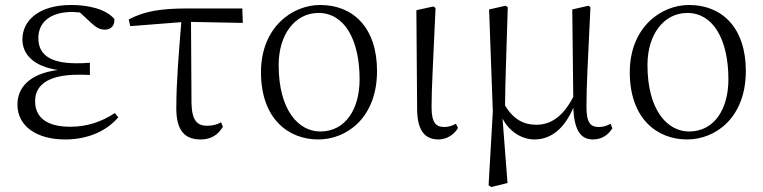

<svg xmlns="http://www.w3.org/2000/svg" viewBox="-20 -546 3065 771"><path d="M242 14C336 14 410 -22 455 -75L441 -92C389 -57 328 -37 263 -37C168 -37 121 -74 121 -140C121 -197 162 -246 296 -246C307 -246 316 -246 341 -245V-294C317 -292 302 -292 286 -292C174 -292 134 -332 134 -393C134 -456 181 -498 271 -498L301 -496L345 -455C369 -433 382 -427 403 -427C425 -427 442 -444 439 -470C405 -510 334 -526 266 -526C134 -526 70 -462 70 -388C70 -328 114 -280 212 -265C98 -250 50 -194 50 -126C50 -40 126 14 242 14Z M786 14C828 14 856 -5 875 -37L868 -55C852 -46 835 -41 812 -41C774 -41 751 -59 749 -130L747 -458L955 -454L953 -512H733C624 -512 560 -501 497 -468L503 -441L708 -457C699 -344 688 -221 688 -111C688 -20 723 14 786 14Z M1258 14C1372 14 1494 -73 1494 -261C1494 -435 1398 -526 1266 -526C1152 -526 1028 -435 1028 -256C1028 -68 1139 14 1258 14ZM1266 -18C1180 -18 1099 -102 1099 -285C1099 -408 1165 -494 1259 -494C1362 -494 1424 -389 1424 -227C1424 -109 1368 -18 1266 -18Z M1741 14C1778 14 1807 -10 1819 -32L1811 -49C1797 -42 1784 -36 1764 -36C1732 -36 1713 -51 1713 -116C1713 -195 1719 -282 1729 -514L1720 -520L1652 -505L1655 -110C1655 -19 1688 14 1741 14Z M2126 14C2194 14 2247 -31 2282 -113C2286 -24 2311 14 2361 14C2398 14 2424 -6 2439 -31L2432 -49C2418 -42 2405 -36 2386 -36C2352 -36 2335 -51 2335 -117C2335 -198 2340 -288 2351 -517L2343 -523L2278 -508L2282 -157C2243 -81 2194 -45 2134 -45C2085 -45 2042 -65 2008 -123C2009 -219 2013 -317 2019 -517L2010 -523L1944 -508L1959 -98L1942 198L1953 205L2018 189L1998 -70C2026 -16 2077 14 2126 14Z M2739 14C2853 14 2975 -73 2975 -261C2975 -435 2879 -526 2747 -526C2633 -526 2509 -435 2509 -256C2509 -68 2620 14 2739 14ZM2747 -18C2661 -18 2580 -102 2580 -285C2580 -408 2646 -494 2740 -494C2843 -494 2905 -389 2905 -227C2905 -109 2849 -18 2747 -18Z"/></svg>

Font: Noto Serif KR Light
Style: Regular
Weight: 300
Designer: Ryoko NISHIZUKA 西塚涼子 (kana & ideographs); Frank Grießhammer (Latin, Greek & Cyrillic); Wenlong ZHANG 张文龙 (bopomofo); San
Foundry: Adobe
Version: Version 2.001;hotconv 1.1.0;makeotfexe 2.6.0